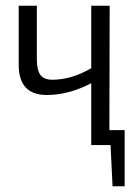

<svg xmlns="http://www.w3.org/2000/svg" viewBox="-20 -504 485 667"><path d="M413 -52V143H371L364 0H297V-215Q219 -174 142 -174Q45 -174 45 -279V-484H108V-298Q108 -260 120.5 -243.5Q133 -227 162 -227Q228 -227 297 -267V-484H361L360 -52Z"/></svg>

Font: exo2condensed_l
Style: Regular
Weight: 300
Width: 3
Designer: Natanael Gama
Version: Version 1.001;PS 001.001;hotconv 1.0.70;makeotf.lib2.5.58329